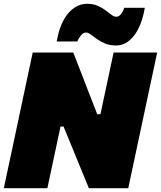

<svg xmlns="http://www.w3.org/2000/svg" viewBox="-28 -989 846 1009"><path d="M-8 0Q4 -55.5 15 -107.5Q26 -159.5 41 -229L93 -474Q108 -545.5 119.8 -600Q131.5 -654.5 144 -713H357Q379 -657 398 -607.8Q417 -558.5 435 -512L483 -389H500L518 -474Q533 -545 544.8 -599.5Q556.5 -654 569 -713H798Q785.5 -654 773.8 -599.5Q762 -545 747 -474L695 -230Q680 -159.5 669 -108Q658 -56.5 646 0H439Q419 -49 399.2 -97Q379.5 -145 357 -200L306 -324H290L270 -230Q255 -159.5 244 -108Q233 -56.5 221 0ZM582 -750Q549.5 -750 524.5 -760.2Q499.5 -770.5 481 -784Q462.5 -797.5 448.8 -807.8Q435 -818 425 -818Q408 -818 395.8 -801Q383.5 -784 378 -771H270Q286.5 -866.5 329.5 -917.8Q372.5 -969 430 -969Q461.5 -969 485 -958.8Q508.5 -948.5 526.2 -935Q544 -921.5 557.8 -911.2Q571.5 -901 583 -901Q599 -901 610.2 -918.2Q621.5 -935.5 625 -948H733Q716.5 -853 676.2 -801.5Q636 -750 582 -750Z"/></svg>

Font: Commissioner Black
Style: Italic
Weight: 900
Italic angle: -12°
Designer: Kostas Bartsokas
Foundry: Kostas Bartsokas
Version: Version 1.000; ttfautohint (v1.8.3)